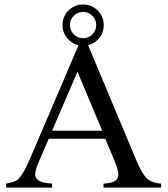

<svg xmlns="http://www.w3.org/2000/svg" viewBox="-20 -851 762 871"><path d="M457.5 -221.7H201.2L156.2 -117.2Q139.6 -78.6 139.6 -59.6Q139.6 -44.4 154.1 -33Q168.5 -21.5 216.3 -18.1V0H7.8V-18.1Q49.3 -25.4 61.5 -37.1Q86.4 -60.5 116.7 -132.3L349.6 -677.2H366.7L597.2 -126.5Q625 -60.1 647.7 -40.3Q670.4 -20.5 710.9 -18.1V0H449.7V-18.1Q489.3 -20 503.2 -31.2Q517.1 -42.5 517.1 -58.6Q517.1 -80.1 497.6 -126.5ZM443.8 -257.8 331.5 -525.4 216.3 -257.8ZM356.9 -830.6Q396 -830.6 423.3 -803.2Q450.7 -775.9 450.7 -737.3Q450.7 -698.2 423.3 -670.9Q396 -643.6 356.9 -643.6Q318.4 -643.6 291 -670.9Q263.7 -698.2 263.7 -737.3Q263.7 -775.9 290.8 -803.2Q317.9 -830.6 356.9 -830.6ZM356.9 -796.9Q332 -796.9 314.7 -779.5Q297.4 -762.2 297.4 -737.3Q297.4 -712.9 314.7 -695.3Q332 -677.7 356.9 -677.7Q381.8 -677.7 399.2 -695.3Q416.5 -712.9 416.5 -737.3Q416.5 -762.2 399.2 -779.5Q381.8 -796.9 356.9 -796.9Z"/></svg>

Font: Jameel Khushkhat-L
Style: Regular
Weight: 400
Version: Version 3.5